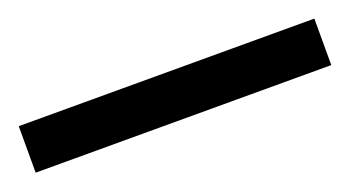

<svg xmlns="http://www.w3.org/2000/svg" viewBox="-26 -6 474 260"><g transform="rotate(-20 211.0 123.5)"><path d="M424 157H-2V90H424Z"/></g></svg>

Font: Noto Sans NKo Unjoined SemiBold
Style: Regular
Weight: 600
Designer: Monotype Design Team
Foundry: Monotype Imaging Inc.
Version: Version 2.004